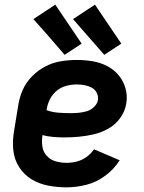

<svg xmlns="http://www.w3.org/2000/svg" viewBox="-20 -795 616 823"><path d="M265 8Q307 8 350.5 -3Q394 -14 431.5 -42Q469 -70 493 -108L383 -155Q370 -136 350.5 -122Q331 -108 309 -102.5Q287 -97 265 -97Q241 -97 218.5 -103.5Q196 -110 180.5 -127Q165 -144 161.5 -167.5Q158 -191 162 -215V-216Q184 -210 208 -208Q232 -206 255 -206H256Q288 -206 319.5 -209Q351 -212 383 -219.5Q415 -227 445 -244Q475 -261 495.5 -289.5Q516 -318 521 -350Q527 -384 518 -416Q509 -448 488.5 -472.5Q468 -497 439 -512Q410 -527 376.5 -532.5Q343 -538 309 -538Q276 -538 241.5 -532.5Q207 -527 175 -510.5Q143 -494 117 -467.5Q91 -441 77 -408.5Q63 -376 58 -342L40 -232Q33 -191 37 -151.5Q41 -112 61.5 -79.5Q82 -47 114.5 -27Q147 -7 186 0.5Q225 8 265 8ZM283 -310Q256 -310 229.5 -312Q203 -314 179 -323L180 -325Q183 -347 193.5 -368.5Q204 -390 222.5 -405.5Q241 -421 264 -427Q287 -433 309 -433Q326 -433 342 -430Q358 -427 372 -420Q386 -413 394 -398.5Q402 -384 400 -367Q397 -350 383 -336.5Q369 -323 351.5 -318Q334 -313 317 -311.5Q300 -310 283 -310ZM427 -560 500 -608 387 -775 293 -713ZM257 -560 330 -608 217 -775 123 -713 181 -648Z"/></svg>

Font: Iosevka Sparkle
Style: Bold Italic
Weight: 700
Italic angle: -9°
Designer: Belleve Invis
Foundry: Belleve Invis
Version: Version 4.5.0; ttfautohint (v1.8.3)